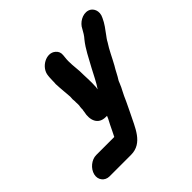

<svg xmlns="http://www.w3.org/2000/svg" viewBox="-172 -634 955 955"><g transform="rotate(-45 305.5 -156.0)"><path d="M24 113C16 146 38 174 71 174H222C306 174 332 91 366 25L380 -4C389 -22 397 -40 405 -58L416 -80C422 -91 428 -103 434 -118C437 -125 438 -129 440 -132C454 -153 464 -177 478 -199C498 -235 514 -272 536 -305C539 -312 551 -329 556 -335C573 -358 591 -381 603 -408C622 -444 604 -477 579 -484C545 -494 507 -469 494 -441C486 -426 476 -409 464 -396C434 -359 414 -316 389 -271C372 -240 355 -202 335 -174C335 -177 336 -181 337 -186C340 -227 336 -262 336 -301C334 -335 328 -366 333 -404L334 -414C336 -431 331 -444 319 -454C282 -487 213 -449 209 -396L208 -386L207 -362C207 -355 207 -347 206 -340C207 -309 211 -276 213 -245L212 -227C212 -220 214 -213 213 -206C213 -195 215 -185 212 -174C211 -167 211 -160 211 -154C210 -151 209 -148 209 -143C197 -92 214 -48 266 -48H275C273 -43 271 -39 269 -34L254 -5C246 13 234 35 226 52H99C66 52 32 80 24 113Z"/></g></svg>

Font: Electronic
Style: TiIt
Weight: 900
Version: Version 1.011